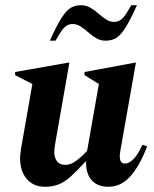

<svg xmlns="http://www.w3.org/2000/svg" viewBox="-20 -706 592 736"><path d="M152 10Q109 10 83 -19.5Q57 -49 57 -100Q57 -109 58.5 -118.5Q60 -128 61 -138L104 -384L38 -418V-430L242 -466H246L192 -158Q188 -135 188 -123Q188 -103 198 -88.5Q208 -74 231 -74Q252 -74 274 -91Q296 -108 314 -128L359 -384L304 -418V-430L498 -466H501L441 -126Q433 -79 459 -79Q474 -79 491 -95.5Q508 -112 526 -151L544 -145Q516 -71 480 -30.5Q444 10 396 10Q354 10 331.5 -15Q309 -40 310 -87H308Q276 -52 252.5 -30.5Q229 -9 205.5 0.5Q182 10 152 10ZM171 -550Q198 -610 217 -639Q236 -668 253 -677Q270 -686 290 -686Q310 -686 326.5 -676.5Q343 -667 357.5 -654Q372 -641 386.5 -631.5Q401 -622 418 -622Q434 -622 447 -633Q460 -644 483 -686H505Q478 -626 459 -597Q440 -568 423 -559Q406 -550 385 -550Q365 -550 349 -559.5Q333 -569 318.5 -582Q304 -595 289 -604.5Q274 -614 258 -614Q242 -614 229 -603Q216 -592 193 -550Z"/></svg>

Font: Spectral
Style: Bold Italic
Weight: 700
Italic angle: -10°
Designer: Jean-Baptiste Levee
Foundry: Production Type
Version: Version 2.001